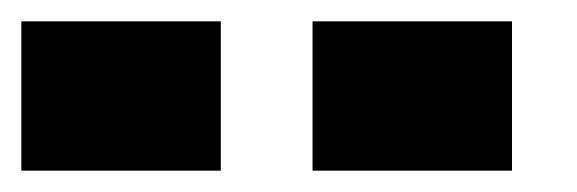

<svg xmlns="http://www.w3.org/2000/svg" viewBox="-110 -955 541 180"><path d="M183 -795V-935H370V-795ZM-90 -795V-935H97V-795Z"/></svg>

Font: Tomorrow
Style: Bold
Weight: 700
Designer: Tony de Marco, Monica Rizzolli
Foundry: Just in Type
Version: Version 2.002